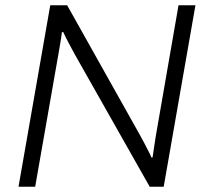

<svg xmlns="http://www.w3.org/2000/svg" viewBox="-20 -706 779 726"><path d="M50 0 170 -686H234L511 -192Q517 -182 524.5 -167Q532 -152 540 -137Q548 -122 553 -110L557 -111Q560 -129 562.5 -148.5Q565 -168 569 -191L655 -686H719L599 0H546L263 -500Q256 -513 241.5 -540Q227 -567 219 -585L214 -584Q212 -566 208 -543Q204 -520 201 -502L113 0Z"/></svg>

Font: Archivo SemiBold ExtraLight
Style: Italic
Weight: 250
Italic angle: -10°
Version: Version 2.001